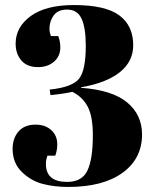

<svg xmlns="http://www.w3.org/2000/svg" viewBox="-20 -731 613 761"><path d="M273 -711Q398 -711 453 -670Q508 -629 508 -552Q508 -487 454.5 -444.5Q401 -402 301 -385V-383Q425 -374 484 -325Q543 -276 543 -198Q543 -102 465.5 -46Q388 10 250 10Q196 10 149.5 -2Q103 -14 66.5 -49.5Q30 -85 30 -141Q30 -183 53.5 -210Q77 -237 121 -237Q159 -237 183 -215.5Q207 -194 207 -159Q207 -135 199 -114H168Q162 -98 162 -81Q162 -10 246 -10Q305 -10 326.5 -55Q348 -100 348 -195Q348 -270 327.5 -308.5Q307 -347 267 -367Q231 -359 180 -354L177 -376Q265 -385 292.5 -418Q320 -451 320 -550Q320 -620 303.5 -656.5Q287 -693 246 -693Q209 -693 192.5 -669.5Q176 -646 176 -617Q176 -604 182 -588H211Q219 -567 219 -543Q219 -508 194 -486.5Q169 -465 131 -465Q87 -465 64.5 -491.5Q42 -518 42 -558Q42 -624 102 -667.5Q162 -711 273 -711Z"/></svg>

Font: Abril Fatface
Style: Regular
Weight: 400
Designer: Veronika Burian, Jos Scaglione
Foundry: TypeTogether
Version: Version 1.001